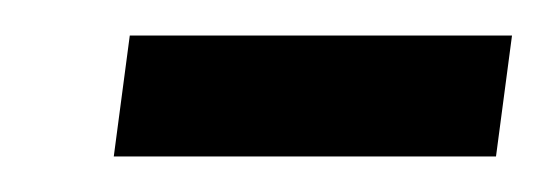

<svg xmlns="http://www.w3.org/2000/svg" viewBox="-20 -646 308 108"><path d="M44 -558 53 -626H268L259 -558Z"/></svg>

Font: Alumni Sans Thin ExtraBold
Style: Italic
Weight: 800
Italic angle: -8°
Version: Version 1.016